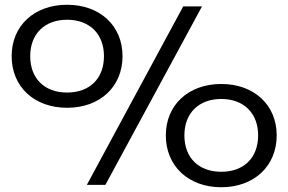

<svg xmlns="http://www.w3.org/2000/svg" viewBox="-20 -777 1210 807"><path d="M345 0H423L829 -750H750ZM910 10C1048 10 1143 -79 1143 -208C1143 -336 1048 -424 910 -424C772 -424 677 -336 677 -208C677 -79 772 10 910 10ZM262 -324C400 -324 495 -412 495 -541C495 -669 400 -757 262 -757C124 -757 29 -669 29 -541C29 -412 124 -324 262 -324ZM910 -55C815 -55 755 -114 755 -208C755 -301 815 -361 910 -361C1005 -361 1065 -301 1065 -208C1065 -114 1005 -55 910 -55ZM262 -388C167 -388 107 -447 107 -541C107 -634 167 -694 262 -694C357 -694 417 -634 417 -541C417 -447 357 -388 262 -388Z"/></svg>

Font: Bounded Light
Style: Regular
Weight: 300
Designer: Vlad Churkin
Version: Version 3.0